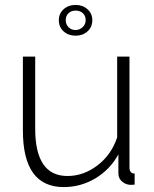

<svg xmlns="http://www.w3.org/2000/svg" viewBox="-20 -750 627 780"><path d="M219 -668Q219 -695 238.5 -712.5Q258 -730 287 -730Q316 -730 335.5 -712.5Q355 -695 355 -668Q355 -640 335.5 -622.5Q316 -605 287 -605Q258 -605 238.5 -622.5Q219 -640 219 -668ZM287 -707Q270 -707 258.5 -696.5Q247 -686 247 -668Q247 -651 258.5 -639.5Q270 -628 287 -628Q303 -628 315.5 -639.5Q328 -651 328 -668Q328 -686 316.5 -696.5Q305 -707 287 -707ZM239 10Q73 10 73 -220V-520H123V-227Q123 -35 254 -35Q320 -35 376.5 -78.5Q433 -122 456 -192V-520H506V-70Q506 -45 527 -45V0Q520 1 512 1Q492 1 476.5 -12Q461 -25 461 -45V-123Q427 -61 367.5 -25.5Q308 10 239 10Z"/></svg>

Font: Raleway
Style: Light
Weight: 300
Designer: Matt McInerney, Pablo Impallari, Rodrigo Fuenzalida
Foundry: Matt McInerney, Pablo Impallari, Rodrigo Fuenzalida
Version: Version 3.000